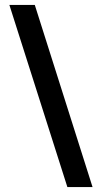

<svg xmlns="http://www.w3.org/2000/svg" viewBox="-20 -653 416 778"><path d="M253 105 18 -633H121L355 105Z"/></svg>

Font: Yrsa
Style: Regular
Weight: 400
Designer: Anna Giedrys (Yrsa+Rasa design), David Brezina (Yrsa art-direction, Rasa art-direction, design)
Foundry: Rosetta Type Foundry
Version: Version 2.004